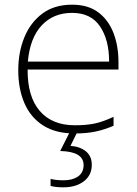

<svg xmlns="http://www.w3.org/2000/svg" viewBox="-20 -560 585 820"><path d="M288 -540Q356 -540 399.5 -507.5Q443 -475 464.5 -419.5Q486 -364 486 -294V-263H98Q97 -148 149.5 -86.5Q202 -25 300 -25Q349 -25 384.5 -32.5Q420 -40 465 -61V-23Q426 -6 387.5 2Q349 10 299 10Q218 10 164.5 -24Q111 -58 84.5 -119Q58 -180 58 -260Q58 -337 84 -400.5Q110 -464 161 -502Q212 -540 288 -540ZM288 -505Q208 -505 158 -451.5Q108 -398 99 -297H446Q446 -390 407 -447.5Q368 -505 288 -505ZM372 144Q372 188 338.5 214Q305 240 251 240Q217 240 196 234V204Q208 207 221 208.5Q234 210 252 210Q290 210 313.5 193.5Q337 177 337 145Q337 87 237 85L280 0H312L281 63Q322 66 347 86.5Q372 107 372 144Z"/></svg>

Font: Noto Sans ExtraLight
Style: Regular
Weight: 200
Designer: Monotype Design Team
Foundry: Monotype Imaging Inc.
Version: Version 2.007